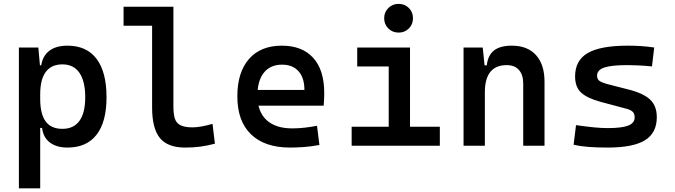

<svg xmlns="http://www.w3.org/2000/svg" viewBox="-20 -768 3556 1012"><path d="M79.6 224.6V-517.6H182.1L191.9 -408.2V224.6ZM335.9 9.8Q277.8 9.8 242.7 -17.1Q207.5 -43.9 201.7 -93.8H156.7L191.9 -246.1Q191.9 -167.5 220.5 -128.2Q249 -88.9 309.1 -88.9Q368.2 -88.9 398.7 -130.9Q429.2 -172.9 429.2 -255.4Q429.2 -340.3 398.4 -384.5Q367.7 -428.7 309.1 -428.7Q251 -428.7 221.4 -389.2Q191.9 -349.6 191.9 -271L158.2 -423.8H197.3Q205.1 -473.6 240.2 -500.5Q275.4 -527.3 335.9 -527.3Q436.5 -527.3 489 -457.8Q541.5 -388.2 541.5 -255.4Q541.5 -125.5 489 -57.9Q436.5 9.8 335.9 9.8Z M956.1 9.8Q863.8 9.8 822.8 -40.5Q781.7 -90.8 781.7 -201.7V-732.4H894V-206.5Q894 -168 901.4 -143.8Q908.7 -119.6 930.7 -108.2Q952.6 -96.7 995.1 -96.7Q1036.1 -96.7 1100.1 -115.2L1112.8 -10.7Q1072.8 0 1035.6 4.9Q998.5 9.8 956.1 9.8ZM631.3 -632.3V-732.4H790.5V-632.3Z M1508.8 9.8Q1375.5 9.8 1303.2 -59.8Q1231 -129.4 1231 -259.8Q1231 -386.7 1292.2 -457Q1353.5 -527.3 1465.8 -527.3Q1572.3 -527.3 1630.6 -463.4Q1689 -399.4 1689 -277.3Q1689 -242.2 1686 -210.9H1317.9V-293.9H1584.5Q1584.5 -358.4 1553.2 -392.8Q1522 -427.2 1466.8 -427.2Q1404.8 -427.2 1370.8 -384.8Q1336.9 -342.3 1336.9 -264.6Q1336.9 -179.7 1384.5 -135.5Q1432.1 -91.3 1520.5 -91.3Q1553.2 -91.3 1585.4 -95Q1617.7 -98.6 1650.9 -105L1663.6 -3.9Q1616.7 4.9 1577.6 7.3Q1538.6 9.8 1508.8 9.8Z M2028.8 0V-488.3H2141.1V0ZM1833.5 0V-100.1H2038.6V0ZM2131.3 0V-100.1H2298.3V0ZM1862.8 -417.5V-517.6H2141.1V-417.5ZM2081.1 -596.2Q2048.8 -596.2 2026.9 -617.9Q2004.9 -639.6 2004.9 -671.9Q2004.9 -704.1 2026.9 -725.8Q2048.8 -747.6 2081.1 -747.6Q2113.3 -747.6 2135 -725.8Q2156.7 -704.1 2156.7 -671.9Q2156.7 -639.6 2135 -617.9Q2113.3 -596.2 2081.1 -596.2Z M2737.8 0V-327.1Q2737.8 -374 2715.1 -399.4Q2692.4 -424.8 2650.9 -424.8Q2535.6 -424.8 2535.6 -281.2L2505.4 -423.8H2545.9Q2551.3 -476.1 2583.5 -501.7Q2615.7 -527.3 2678.2 -527.3Q2760.3 -527.3 2805.2 -477.5Q2850.1 -427.7 2850.1 -336.9V0ZM2423.3 0V-517.6H2524.4L2535.6 -408.2V0Z M3182.6 9.8Q3124 9.8 3081.1 6.3Q3038.1 2.9 3003.4 -4.9L3016.1 -108.4Q3070.8 -100.6 3110.8 -96.7Q3150.9 -92.8 3182.6 -92.8Q3257.8 -92.8 3291.5 -106.2Q3325.2 -119.6 3325.2 -149.4Q3325.2 -169.4 3314.2 -179.4Q3303.2 -189.5 3280.3 -195.3L3146.5 -231Q3077.1 -249.5 3044.2 -278.8Q3011.2 -308.1 3011.2 -365.2Q3011.2 -449.7 3077.9 -488.5Q3144.5 -527.3 3289.1 -527.3Q3325.2 -527.3 3358.6 -525.1Q3392.1 -522.9 3428.2 -517.6L3416.5 -418Q3375.5 -421.9 3344.2 -423.3Q3313 -424.8 3286.1 -424.8Q3202.1 -424.8 3164.6 -411.9Q3127 -398.9 3127 -369.1Q3127 -350.1 3140.4 -341.1Q3153.8 -332 3181.6 -324.7L3292 -296.4Q3369.1 -277.3 3405.5 -244.1Q3441.9 -210.9 3441.9 -150.4Q3441.9 -67.4 3379.6 -28.8Q3317.4 9.8 3182.6 9.8Z"/></svg>

Font: Cascadia Code Medium
Style: Regular
Weight: 500
Monospace: yes
Designer: Aaron Bell
Foundry: Saja Typeworks
Version: Version 2407.024